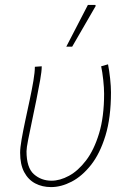

<svg xmlns="http://www.w3.org/2000/svg" viewBox="-20 -750 514 782"><path d="M188 12Q152 12 123.5 -3Q95 -18 78.5 -49Q62 -80 62 -128Q62 -148 68 -182.5Q74 -217 83 -259Q92 -301 101 -343Q110 -385 116 -420.5Q122 -456 122 -478L150 -480Q150 -460 143.5 -423.5Q137 -387 128 -342.5Q119 -298 110 -255.5Q101 -213 94.5 -180Q88 -147 88 -134Q88 -67 118 -40.5Q148 -14 190 -14Q224 -14 261 -34Q298 -54 330.5 -96.5Q363 -139 383.5 -206.5Q404 -274 404 -368Q404 -392 400.5 -424.5Q397 -457 392 -480L420 -488Q425 -463 428.5 -430.5Q432 -398 432 -374Q432 -271 409.5 -197.5Q387 -124 350.5 -78Q314 -32 271.5 -10Q229 12 188 12ZM250 -560 338 -730H368L370 -726L274 -560Z"/></svg>

Font: Source Sans 3 VF
Style: Italic
Weight: 200
Italic angle: -11°
Designer: Paul D. Hunt
Foundry: Adobe Systems Incorporated
Version: Version 3.042;hotconv 1.0.118;makeotfexe 2.5.65603